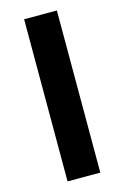

<svg xmlns="http://www.w3.org/2000/svg" viewBox="-113 -775 534 827"><g transform="rotate(-15 154.0 -361.5)"><path d="M82 -723V0H228V-723Z"/></g></svg>

Font: United Sans
Style: Bold
Weight: 700
Designer: Pablo Impallari, Rodrigo Fuenzalida (Modified by Dan O. Williams)
Version: Version 1.000;PS 001.000;hotconv 1.0.88;makeotf.lib2.5.64775